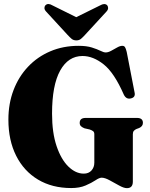

<svg xmlns="http://www.w3.org/2000/svg" viewBox="-20 -942 757 972"><path d="M652.5 -22.5Q652.5 10.5 622.5 10.5Q607 10.5 583.2 -2.8Q559.5 -16 535.2 -29.2Q511 -42.5 494.5 -42.5Q483 -42.5 463.2 -29.2Q443.5 -16 413.2 -3Q383 10 340.5 10Q244 10 172.5 -32.8Q101 -75.5 61.8 -153.5Q22.5 -231.5 22.5 -336.5Q22.5 -417.5 48.5 -485.8Q74.5 -554 122 -604.2Q169.5 -654.5 234.5 -682.2Q299.5 -710 377.5 -710Q418.5 -710 445.2 -701.5Q472 -693 488.5 -684.8Q505 -676.5 515 -676.5Q527.5 -676.5 542.8 -684.8Q558 -693 572.8 -701.5Q587.5 -710 599.5 -710Q608 -710 612.5 -703.8Q617 -697.5 621.5 -679L661 -475.5Q667.5 -450 643.5 -444Q619.5 -437.5 607 -462.5Q558.5 -573.5 505 -616Q451.5 -658.5 398 -658.5Q325.5 -658.5 284.5 -584.5Q243.5 -510.5 243.5 -366.5Q243.5 -270 266.5 -202.2Q289.5 -134.5 326.2 -98.8Q363 -63 404 -63Q429 -63 443.2 -79Q457.5 -95 457.5 -118.5V-262.5Q457.5 -273 451.5 -277.8Q445.5 -282.5 434 -286.5L407.5 -292.5Q396.5 -297 390 -303Q383.5 -309 383.5 -320Q383.5 -345 413.5 -345H673.5Q703.5 -345 703.5 -320Q703.5 -302.5 684.5 -294L671 -289Q663 -285.5 657.8 -279.8Q652.5 -274 652.5 -262.5ZM410.5 -765.5Q399 -753 389.8 -745.2Q380.5 -737.5 366.5 -737.5Q352 -737.5 342.8 -745.2Q333.5 -753 322 -765.5L213 -884Q204.5 -893.5 205 -902.5Q205.5 -911.5 211 -916Q223.5 -928 246 -914.5L366 -855L486.5 -914.5Q509 -927.5 522 -916Q526.5 -911.5 527.2 -902.5Q528 -893.5 519.5 -884Z"/></svg>

Font: Fraunces 144pt S050 Black
Style: Regular
Weight: 900
Version: Version 1.000; ttfautohint (v1.8.3)